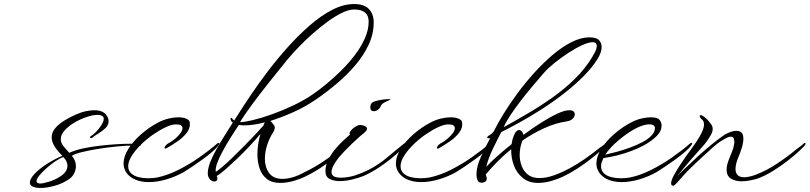

<svg xmlns="http://www.w3.org/2000/svg" viewBox="-20 -889 4010 951"><path d="M180 42Q174 42 168 41.5Q162 41 157 40Q145 38 136.5 32Q128 26 128 15Q128 9 129 6Q136 -14 161 -37.5Q186 -61 221 -82.5Q256 -104 289 -117Q264 -142 250 -164.5Q236 -187 236 -209Q236 -238 263.5 -265Q291 -292 352 -320Q381 -333 404.5 -338Q428 -343 446 -343Q469 -343 483 -337Q497 -331 503 -324Q518 -306 518 -289Q518 -269 502 -254Q486 -239 467.5 -228Q449 -217 440 -209Q436 -205 431 -205Q427 -205 425.5 -208Q424 -211 428 -213Q439 -219 454.5 -234.5Q470 -250 482 -269Q494 -288 494 -301Q494 -308 490 -312Q482 -320 462 -320Q440 -320 409 -309.5Q378 -299 349 -282Q320 -265 300.5 -243.5Q281 -222 281 -201Q281 -181 295 -164Q309 -147 323 -132Q351 -145 390 -153.5Q429 -162 472 -167Q515 -172 554.5 -174.5Q594 -177 624 -177Q641 -177 653 -177Q665 -177 672 -175Q677 -173 677 -171Q677 -166 671 -166Q664 -166 656.5 -167Q649 -168 638 -168Q605 -168 559 -163.5Q513 -159 466 -151.5Q419 -144 383.5 -135Q348 -126 336 -117Q356 -94 356 -66Q356 -46 345.5 -27Q335 -8 313 4Q283 23 246 32.5Q209 42 180 42ZM180 20Q193 20 222.5 11Q252 2 277 -14Q314 -37 314 -68Q314 -90 294 -111Q278 -106 255.5 -91Q233 -76 211.5 -57Q190 -38 175.5 -20.5Q161 -3 161 8Q161 20 180 20Z M716 13Q693 13 672.5 8Q652 3 635 -7Q613 -21 602.5 -39.5Q592 -58 592 -79Q592 -114 616 -152Q640 -190 679.5 -224.5Q719 -259 763 -282Q790 -296 816 -302Q842 -308 863 -308Q887 -308 903 -301Q919 -294 920 -283Q924 -256 905 -231.5Q886 -207 858 -188Q830 -169 807 -156Q803 -153 799 -153Q792 -153 797.5 -163.5Q803 -174 819 -182Q832 -189 847 -201.5Q862 -214 873 -228.5Q884 -243 884 -254Q884 -273 852 -273Q831 -273 801 -259Q771 -245 738.5 -222.5Q706 -200 678 -172.5Q650 -145 632.5 -117Q615 -89 615 -66Q615 -44 629.5 -30.5Q644 -17 666.5 -11.5Q689 -6 713 -6Q725 -6 737 -7Q749 -8 759 -10Q811 -21 864.5 -48Q918 -75 968 -110Q1018 -145 1058 -180Q1060 -181 1063 -181Q1067 -181 1067 -179Q1067 -176 1063 -171Q1056 -159 1034.5 -140Q1013 -121 985.5 -101Q958 -81 932 -63.5Q906 -46 889 -36Q852 -15 806 -1Q760 13 716 13Z M1368 17Q1327 17 1302 -2.5Q1277 -22 1266 -54.5Q1255 -87 1255 -125Q1255 -150 1259 -175.5Q1263 -201 1270 -226Q1248 -199 1218 -167Q1188 -135 1155.5 -104Q1123 -73 1096 -49.5Q1069 -26 1053 -17Q1057 -10 1057 -4Q1057 10 1041 10Q1034 10 1026 5Q1018 0 1013 -11Q1009 -19 1009 -31Q1009 -61 1029 -104Q1049 -147 1078 -194Q1107 -241 1133 -282Q1126 -287 1124 -292Q1122 -297 1122 -299Q1121 -302 1123 -304.5Q1125 -307 1129 -304Q1132 -297 1140 -292Q1146 -301 1168.5 -336.5Q1191 -372 1226.5 -424.5Q1262 -477 1307.5 -537Q1353 -597 1405.5 -655.5Q1458 -714 1513.5 -762.5Q1569 -811 1625 -840Q1681 -869 1734 -869Q1784 -869 1807.5 -844Q1831 -819 1831 -778Q1831 -721 1806 -667.5Q1781 -614 1739.5 -565.5Q1698 -517 1647 -474Q1596 -431 1543 -395Q1492 -360 1433 -333.5Q1374 -307 1319 -290Q1324 -286 1328.5 -280Q1333 -274 1339 -266Q1341 -262 1341 -259Q1341 -253 1339 -246.5Q1337 -240 1335 -237Q1314 -205 1303 -170Q1292 -135 1292 -103Q1292 -61 1313 -32Q1334 -3 1379 -3Q1402 -3 1430 -11Q1458 -19 1492 -38Q1536 -59 1581 -89Q1626 -119 1663 -149Q1674 -158 1683.5 -164Q1693 -170 1703 -180Q1705 -181 1708 -181Q1711 -181 1711 -178Q1711 -175 1707 -170Q1701 -163 1680 -144Q1659 -125 1628.5 -101Q1598 -77 1562.5 -54Q1527 -31 1491 -14Q1471 -4 1436.5 6.5Q1402 17 1368 17ZM1169 -284Q1190 -284 1232 -294Q1274 -304 1326 -322.5Q1378 -341 1432 -366.5Q1486 -392 1531 -423Q1560 -443 1596 -472.5Q1632 -502 1669 -538.5Q1706 -575 1737 -615.5Q1768 -656 1787 -698.5Q1806 -741 1806 -782Q1806 -842 1734 -842Q1708 -842 1674 -825.5Q1640 -809 1603 -782Q1566 -755 1529 -722.5Q1492 -690 1460.5 -657Q1429 -624 1406 -597Q1361 -542 1313.5 -482Q1266 -422 1227.5 -370Q1189 -318 1169 -284ZM1049 -38Q1058 -43 1080.5 -62Q1103 -81 1132 -109Q1161 -137 1190.5 -167Q1220 -197 1245 -223.5Q1270 -250 1284 -266Q1286 -271 1288 -275.5Q1290 -280 1292 -283Q1234 -268 1191 -268Q1184 -268 1177 -268.5Q1170 -269 1164 -270H1163Q1142 -239 1120.5 -204.5Q1099 -170 1081.5 -137.5Q1064 -105 1055 -79Q1046 -53 1049 -38Z M1832 -338Q1814 -338 1814 -358Q1814 -366 1818 -374Q1821 -382 1838 -387.5Q1855 -393 1874.5 -395.5Q1894 -398 1905 -398Q1914 -398 1914 -397Q1914 -395 1904 -391Q1894 -387 1883 -381Q1872 -375 1868 -367Q1863 -354 1852.5 -346Q1842 -338 1832 -338ZM1662 8Q1634 8 1613 -2.5Q1592 -13 1592 -41Q1592 -71 1607 -100Q1622 -129 1643 -153.5Q1664 -178 1684.5 -196.5Q1705 -215 1715 -224Q1706 -226 1718 -242Q1730 -258 1753 -268Q1759 -270 1764 -270Q1775 -270 1786.5 -265Q1798 -260 1798 -251Q1798 -246 1794 -241Q1790 -236 1786 -233Q1778 -227 1761 -212Q1744 -197 1724 -178Q1704 -159 1686.5 -140.5Q1669 -122 1659 -110Q1622 -63 1622 -37Q1622 -9 1667 -9Q1704 -9 1739.5 -20.5Q1775 -32 1806 -48Q1855 -73 1897 -108.5Q1939 -144 1984 -180Q1986 -181 1989 -181Q1992 -181 1992 -178Q1992 -175 1988 -170Q1982 -162 1963 -143.5Q1944 -125 1915.5 -102Q1887 -79 1852.5 -56.5Q1818 -34 1782 -18Q1763 -10 1728.5 -1Q1694 8 1662 8Z M2065 13Q2042 13 2021.5 8Q2001 3 1984 -7Q1962 -21 1951.5 -39.5Q1941 -58 1941 -79Q1941 -114 1965 -152Q1989 -190 2028.5 -224.5Q2068 -259 2112 -282Q2139 -296 2165 -302Q2191 -308 2212 -308Q2236 -308 2252 -301Q2268 -294 2269 -283Q2273 -256 2254 -231.5Q2235 -207 2207 -188Q2179 -169 2156 -156Q2152 -153 2148 -153Q2141 -153 2146.5 -163.5Q2152 -174 2168 -182Q2181 -189 2196 -201.5Q2211 -214 2222 -228.5Q2233 -243 2233 -254Q2233 -273 2201 -273Q2180 -273 2150 -259Q2120 -245 2087.5 -222.5Q2055 -200 2027 -172.5Q1999 -145 1981.5 -117Q1964 -89 1964 -66Q1964 -44 1978.5 -30.5Q1993 -17 2015.5 -11.5Q2038 -6 2062 -6Q2074 -6 2086 -7Q2098 -8 2108 -10Q2160 -21 2213.5 -48Q2267 -75 2317 -110Q2367 -145 2407 -180Q2409 -181 2412 -181Q2416 -181 2416 -179Q2416 -176 2412 -171Q2405 -159 2383.5 -140Q2362 -121 2334.5 -101Q2307 -81 2281 -63.5Q2255 -46 2238 -36Q2201 -15 2155 -1Q2109 13 2065 13Z M2645 17Q2600 17 2569.5 -7.5Q2539 -32 2525 -70.5Q2511 -109 2512 -150Q2475 -120 2443.5 -88Q2412 -56 2386 -25L2389 -15Q2391 -11 2391 -4Q2391 6 2383.5 11Q2376 16 2367 16Q2360 16 2354 13.5Q2348 11 2346 5Q2340 -9 2340 -25Q2340 -63 2361.5 -111Q2383 -159 2408 -205Q2405 -204 2401 -204Q2393 -204 2393 -208Q2393 -212 2399 -216Q2421 -229 2426 -239Q2444 -276 2473.5 -324Q2503 -372 2541.5 -424.5Q2580 -477 2624.5 -526.5Q2669 -576 2716 -616Q2763 -656 2810 -680Q2857 -704 2900 -704Q2934 -704 2947 -690Q2960 -676 2960 -656Q2960 -642 2954.5 -627Q2949 -612 2941 -599Q2914 -555 2869.5 -510.5Q2825 -466 2771.5 -424.5Q2718 -383 2661.5 -347Q2605 -311 2553.5 -282.5Q2502 -254 2463 -235Q2443 -197 2420 -149Q2397 -101 2389 -63Q2409 -85 2442 -114.5Q2475 -144 2514 -175Q2517 -198 2524 -214Q2530 -231 2537 -238Q2544 -245 2551 -245Q2559 -245 2565 -237.5Q2571 -230 2573 -221Q2617 -254 2660.5 -281.5Q2704 -309 2740.5 -326Q2777 -343 2799 -343Q2827 -343 2827 -322Q2827 -312 2817 -301.5Q2807 -291 2788 -288Q2733 -280 2676.5 -254.5Q2620 -229 2568 -193Q2554 -159 2554 -122Q2554 -93 2564 -66.5Q2574 -40 2595.5 -23.5Q2617 -7 2652 -7Q2686 -7 2725 -21Q2764 -35 2803.5 -56.5Q2843 -78 2878.5 -103Q2914 -128 2940 -149Q2951 -158 2960.5 -164Q2970 -170 2980 -180Q2982 -181 2985 -181Q2988 -181 2988 -178Q2988 -175 2984 -170Q2978 -163 2957 -144Q2936 -125 2905.5 -101Q2875 -77 2839.5 -54Q2804 -31 2768 -14Q2748 -4 2713.5 6.5Q2679 17 2645 17ZM2475 -259Q2533 -291 2595 -327.5Q2657 -364 2716.5 -406Q2776 -448 2827 -498Q2878 -548 2913 -606Q2918 -614 2927 -631Q2936 -648 2936 -662Q2936 -669 2931.5 -674.5Q2927 -680 2915 -680Q2896 -680 2864 -665.5Q2832 -651 2796 -627.5Q2760 -604 2727.5 -578Q2695 -552 2674 -528Q2648 -498 2618 -462.5Q2588 -427 2559.5 -390Q2531 -353 2508.5 -319Q2486 -285 2475 -259Z M3058 13Q3035 13 3014.5 8Q2994 3 2977 -7Q2955 -21 2944.5 -39.5Q2934 -58 2934 -79Q2934 -114 2958 -152Q2982 -190 3021.5 -224.5Q3061 -259 3105 -282Q3131 -296 3157 -302Q3183 -308 3203 -308Q3236 -308 3246.5 -295.5Q3257 -283 3257 -267Q3257 -248 3245.5 -231Q3234 -214 3212 -197Q3173 -166 3106.5 -141Q3040 -116 2969 -106Q2964 -96 2960.5 -86Q2957 -76 2957 -66Q2957 -44 2971.5 -30.5Q2986 -17 3008.5 -11.5Q3031 -6 3055 -6Q3067 -6 3079 -7Q3091 -8 3101 -10Q3153 -21 3206.5 -48Q3260 -75 3310 -110Q3360 -145 3400 -180Q3402 -181 3405 -181Q3409 -181 3409 -179Q3409 -176 3405 -171Q3398 -159 3376.5 -140Q3355 -121 3327.5 -101Q3300 -81 3274 -63.5Q3248 -46 3231 -36Q3194 -15 3148 -1Q3102 13 3058 13ZM2978 -123Q3001 -128 3033 -136.5Q3065 -145 3099.5 -157.5Q3134 -170 3163 -185.5Q3192 -201 3208 -219Q3224 -236 3224 -254Q3224 -262 3218 -267.5Q3212 -273 3194 -273Q3173 -273 3144 -260Q3115 -247 3083.5 -225Q3052 -203 3024 -176.5Q2996 -150 2978 -123Z M3315 31Q3304 31 3304 19Q3304 5 3318 -21Q3332 -47 3350 -74Q3368 -101 3380 -118Q3388 -129 3402 -148Q3416 -167 3431 -189.5Q3446 -212 3456.5 -234Q3467 -256 3467 -273Q3467 -290 3456 -298Q3446 -306 3446 -315Q3446 -319 3450 -319Q3455 -319 3462 -314Q3469 -310 3477 -303Q3485 -296 3492 -287Q3498 -280 3504 -271Q3510 -262 3510 -250Q3510 -235 3499 -217Q3481 -186 3457 -160Q3433 -134 3408 -105Q3381 -74 3359.5 -47.5Q3338 -21 3333 -14Q3345 -28 3372.5 -54.5Q3400 -81 3435 -113Q3470 -145 3505.5 -174Q3541 -203 3568 -221Q3579 -228 3596 -234.5Q3613 -241 3629 -241Q3643 -241 3652.5 -232.5Q3662 -224 3662 -202Q3662 -183 3654.5 -158Q3647 -133 3638 -112Q3631 -96 3627 -80.5Q3623 -65 3623 -52Q3623 -33 3633.5 -22Q3644 -11 3666 -11Q3688 -11 3722 -23Q3775 -43 3828 -78Q3881 -113 3924 -149Q3935 -158 3944 -164Q3953 -170 3963 -180Q3965 -181 3967 -181Q3970 -181 3970 -178Q3970 -175 3967 -170Q3961 -162 3938 -140.5Q3915 -119 3881 -92.5Q3847 -66 3807.5 -41.5Q3768 -17 3728 -3Q3710 2 3690.5 5.5Q3671 9 3653 9Q3623 9 3601 -4Q3579 -17 3579 -49Q3579 -69 3589 -96Q3596 -115 3604.5 -134.5Q3613 -154 3616 -174Q3617 -178 3617 -181.5Q3617 -185 3617 -188Q3617 -212 3600 -212Q3589 -212 3573.5 -203.5Q3558 -195 3546 -187Q3535 -180 3510.5 -158.5Q3486 -137 3458 -111Q3430 -85 3405 -61Q3384 -41 3365 -19.5Q3346 2 3333 16.5Q3320 31 3315 31Z"/></svg>

Font: WindSong
Style: Regular
Weight: 400
Designer: Robert E. Leuschke
Foundry: Robert E. Leuschke
Version: Version 1.010; ttfautohint (v1.8.3)